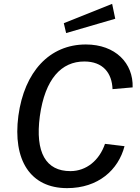

<svg xmlns="http://www.w3.org/2000/svg" viewBox="-20 -963 726 993"><path d="M560 -943 310 -843 322 -792 576 -866ZM424 -733C236 -733 106 -592 75 -364C45 -135 137 10 327 10C488 10 592 -84 624 -207L523 -219C494 -134 427 -78 344 -78C218 -78 161 -173 186 -362C213 -556 298 -645 416 -645C513 -645 559 -585 562 -502L666 -511C670 -636 577 -733 424 -733Z"/></svg>

Font: United Sans Medium
Style: Italic
Weight: 500
Italic angle: -8°
Designer: Pablo Impallari, Rodrigo Fuenzalida (Modified by Dan O. Williams)
Version: Version 1.000;PS 001.000;hotconv 1.0.88;makeotf.lib2.5.64775